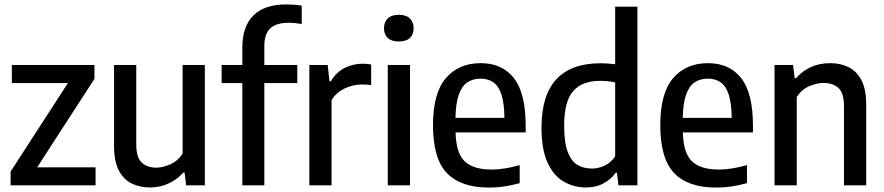

<svg xmlns="http://www.w3.org/2000/svg" viewBox="-20 -838 3996 868"><path d="M28 0V-62.5L287 -462.5H33.5V-544H407V-481.5L148 -81.5H412V0Z M658 9.5Q611.5 9.5 574.8 -8.8Q538 -27 516.8 -68.2Q495.5 -109.5 495.5 -179.5V-544H596V-185Q596 -125.5 621 -102.8Q646 -80 686 -80Q714.5 -80 748.5 -94.5Q782.5 -109 805.5 -143V-544H906V0H821.5L814.5 -58H809Q778.5 -24.5 739.8 -7.5Q701 9.5 658 9.5Z M1075.5 0V-462.5H982V-544H1075.5V-623.5Q1075.5 -718 1125.5 -768Q1175.5 -818 1274 -818Q1291 -818 1309 -816.8Q1327 -815.5 1344 -812.5V-729.5Q1329 -732 1315 -733.5Q1301 -735 1285.5 -735Q1229 -735 1202 -710Q1175 -685 1175 -628.5V-544H1324V-462.5H1175V0Z M1378.5 0V-544H1461.5L1469.5 -470.5H1475.5Q1500 -511.5 1538.2 -530.8Q1576.5 -550 1620 -550Q1630.5 -550 1640.2 -549Q1650 -548 1658 -546.5V-453Q1647 -455 1636.2 -455.5Q1625.5 -456 1614 -456Q1576.5 -456 1538.5 -438.2Q1500.5 -420.5 1479 -385.5V0Z M1733 0V-544H1833.5V0ZM1783 -650.5Q1750 -650.5 1733 -666.2Q1716 -682 1716 -710Q1716 -738.5 1733 -754.8Q1750 -771 1783 -771Q1816 -771 1833 -754.8Q1850 -738.5 1850 -710Q1850 -682 1833 -666.2Q1816 -650.5 1783 -650.5Z M2191 10Q2063 10 2000.2 -55.5Q1937.5 -121 1937.5 -272.5Q1937.5 -416.5 1995.5 -484.5Q2053.5 -552.5 2153 -552.5Q2250.5 -552.5 2303.5 -484.5Q2356.5 -416.5 2356.5 -270V-239.5H2039.5Q2042 -145.5 2081 -108.5Q2120 -71.5 2203 -71.5Q2258 -71.5 2329.5 -91.5V-10Q2291.5 0.5 2258 5.2Q2224.5 10 2191 10ZM2152.5 -482.5Q2119 -482.5 2094 -466.5Q2069 -450.5 2054.8 -411.8Q2040.5 -373 2039 -305H2260.5Q2259.5 -373 2246.5 -411.8Q2233.5 -450.5 2209.5 -466.5Q2185.5 -482.5 2152.5 -482.5Z M2629 9.5Q2574.5 9.5 2528.8 -16.8Q2483 -43 2455.5 -102.5Q2428 -162 2428 -261Q2428 -552 2695.5 -552Q2712 -552 2729 -550.8Q2746 -549.5 2761 -547.5V-808H2861.5V0H2776L2769 -57H2763.5Q2743 -28 2708.8 -9.2Q2674.5 9.5 2629 9.5ZM2656 -76Q2685.5 -76 2714 -89.5Q2742.5 -103 2761 -131V-465.5Q2728.5 -472.5 2692 -472.5Q2612.5 -472.5 2571.5 -426.5Q2530.5 -380.5 2530.5 -270Q2530.5 -192.5 2546.8 -150.5Q2563 -108.5 2591.2 -92.2Q2619.5 -76 2656 -76Z M3218.5 10Q3090.5 10 3027.8 -55.5Q2965 -121 2965 -272.5Q2965 -416.5 3023 -484.5Q3081 -552.5 3180.5 -552.5Q3278 -552.5 3331 -484.5Q3384 -416.5 3384 -270V-239.5H3067Q3069.5 -145.5 3108.5 -108.5Q3147.5 -71.5 3230.5 -71.5Q3285.5 -71.5 3357 -91.5V-10Q3319 0.5 3285.5 5.2Q3252 10 3218.5 10ZM3180 -482.5Q3146.5 -482.5 3121.5 -466.5Q3096.5 -450.5 3082.2 -411.8Q3068 -373 3066.5 -305H3288Q3287 -373 3274 -411.8Q3261 -450.5 3237 -466.5Q3213 -482.5 3180 -482.5Z M3481.5 0V-544H3565.5L3572.5 -484.5H3578.5Q3639 -552.5 3733 -552.5Q3780 -552.5 3816.8 -534.2Q3853.5 -516 3874.8 -474.8Q3896 -433.5 3896 -364V0H3795.5V-358Q3795.5 -417.5 3770.5 -440.2Q3745.5 -463 3703.5 -463Q3674 -463 3639.5 -448.8Q3605 -434.5 3582 -400V0Z"/></svg>

Font: Encode Sans SmCnd Md
Style: Regular
Weight: 500
Width: 4
Designer: Multiple Designers
Foundry: Impallari Type
Version: Version 3.002; ttfautohint (v1.8.3) -l 8 -r 50 -G 200 -x 14 